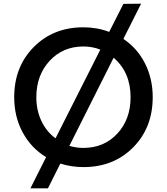

<svg xmlns="http://www.w3.org/2000/svg" viewBox="-20 -881 905 1041"><path d="M572 -708 649 -860 745 -861 649 -670Q724 -620 766 -537.5Q808 -455 808 -354Q808 -189 702 -82Q596 25 432 25Q369 25 307 6L240 140H145L230 -29Q149 -78 103 -163Q57 -248 57 -354Q57 -519 163 -626Q269 -733 432 -733Q506 -733 572 -708ZM177 -354Q177 -283 204.5 -225Q232 -167 281 -131L524 -612Q481 -629 432 -629Q321 -629 249 -551Q177 -473 177 -354ZM688 -354Q688 -489 596 -568L356 -90Q394 -79 432 -79Q544 -79 616 -156.5Q688 -234 688 -354Z"/></svg>

Font: Metropolitano Medium
Style: Regular
Weight: 500
Designer: Fonts by Alex Slobzheninov & Chris M. Simpson / Changes by Cristiano Sobral
Foundry: Fonts by Alex Slobzheninov & Chris M. Simpson / Changes by Cristiano Sobral
Version: Version 1.00;August 30, 2020;FontCreator 13.0.0.2681 64-bit